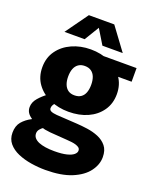

<svg xmlns="http://www.w3.org/2000/svg" viewBox="-172 -813 910 1142"><g transform="rotate(20 283.5 -242.0)"><path d="M269.2 -137.2Q204.7 -137.2 150.8 -161Q97 -184.8 65.2 -228.8Q33.3 -272.8 33.3 -333.7Q33.3 -394.5 65.2 -438.8Q97 -483.2 150.8 -507.4Q204.7 -531.7 269.2 -531.7Q334.7 -531.7 388 -507.4Q441.3 -483.2 473.2 -438.8Q505 -394.5 505 -333.7Q505 -273.7 474 -229.3Q443 -184.8 390.1 -161Q337.2 -137.2 269.2 -137.2ZM269.2 -241.2Q294 -241.2 310.3 -252.3Q326.7 -263.5 334.6 -284.3Q342.5 -305.2 342.5 -333.7Q342.5 -362.3 334.6 -383.1Q326.7 -403.8 310.3 -415.3Q294 -426.8 269.2 -426.8Q245.2 -426.8 228.8 -415.3Q212.5 -403.8 204.6 -383.1Q196.7 -362.3 196.7 -333.7Q196.7 -305.2 205 -284.3Q213.3 -263.5 229.2 -252.3Q245.2 -241.2 269.2 -241.2ZM258.3 235Q213.3 235 167.5 227.6Q121.7 220.2 83.6 203.8Q45.5 187.3 22.6 160.1Q-0.3 132.8 -0.3 93.2Q-0.3 49.7 22.2 23.1Q44.7 -3.5 80.5 -21.8V-23.7Q61 -36.7 52.3 -51.3Q43.5 -65.8 43.5 -84.8Q43.5 -115.8 67 -143Q90.5 -170.2 121.2 -192.2L184.5 -162.5Q174.5 -153 168.5 -142.7Q162.5 -132.5 162.5 -121.7Q162.5 -109.2 174.7 -103.5Q187 -97.8 211.3 -95.8L340.8 -88Q372.3 -86.2 409.3 -81Q446.3 -75.8 479.2 -62.3Q512 -48.8 533.2 -22.9Q554.5 3 554.5 47.3Q554.5 94.3 522.3 137.4Q490.2 180.5 424.7 207.8Q359.2 235 258.3 235ZM270.5 111.8Q318.8 111.8 348.5 104.3Q378.2 96.8 391.8 85Q405.5 73.2 405.5 60.2Q405.5 48.8 398.2 42.2Q390.8 35.7 377.8 31.5Q364.8 27.3 349.5 25.5Q334.2 23.7 318.2 22.7L209.5 14.8Q189.5 12.8 175.6 10Q161.7 7.2 152.7 1.5L164.5 3.3Q153 9.8 142.9 22Q132.8 34.2 132.8 48.7Q132.8 65.5 143 77.3Q153.2 89.2 171.5 96.8Q189.8 104.3 215.1 108.1Q240.3 111.8 270.5 111.8ZM326.7 -520H562V-433.7H450.7ZM85.2 -575.8 187.8 -718.8H348.5L454.2 -575.8H325.5L269.2 -668.5L213 -575.8Z"/></g></svg>

Font: Murecho Thin
Style: Regular
Weight: 100
Designer: Neil Summerour
Foundry: Positype
Version: Version 1.010